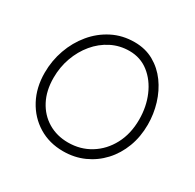

<svg xmlns="http://www.w3.org/2000/svg" viewBox="-154 -851 1052 1038"><g transform="rotate(30 372.5 -332.5)"><path d="M360.4 19.5Q274.4 19.5 207.3 -21.5Q140.1 -62.5 101.6 -134.5Q63 -206.5 63 -299.3Q63 -374 87.6 -443.4Q112.3 -512.7 157.5 -567.1Q202.6 -621.6 264.9 -653.3Q327.1 -685.1 402.3 -685.1Q470.2 -685.1 522.9 -655.3Q575.7 -625.5 612.1 -575.4Q648.4 -525.4 667.5 -462.6Q686.5 -399.9 686.5 -334Q686.5 -258.3 662.1 -193.8Q637.7 -129.4 593.5 -81.5Q549.3 -33.7 490 -7.1Q430.7 19.5 360.4 19.5ZM360.4 -34.7Q437.5 -34.7 499 -72.8Q560.5 -110.8 596.4 -178.2Q632.3 -245.6 632.3 -334Q632.3 -414.1 603.5 -481.4Q574.7 -548.8 522.9 -589.4Q471.2 -629.9 402.3 -629.9Q341.8 -629.9 289.8 -603.5Q237.8 -577.1 199.5 -531Q161.1 -484.9 139.6 -425.3Q118.2 -365.7 118.2 -299.3Q118.2 -219.2 149.4 -159.7Q180.7 -100.1 235.6 -67.4Q290.5 -34.7 360.4 -34.7Z"/></g></svg>

Font: Mikhak Light
Style: Regular
Weight: 300
Designer: Amin Abedi
Version: Version 3.3